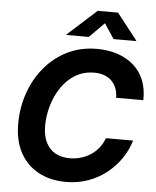

<svg xmlns="http://www.w3.org/2000/svg" viewBox="-62 -1000 862 1062"><g transform="rotate(5 369.0 -469.0)"><path d="M344.2 10.3Q257.3 10.3 191.7 -24.9Q126 -60.1 89.6 -126.7Q53.2 -193.4 53.2 -287.6Q53.2 -376.5 81.1 -457.3Q108.9 -538.1 161.4 -601.3Q213.9 -664.6 287.4 -701.2Q360.8 -737.8 452.1 -737.8Q515.1 -737.8 567.1 -720.2Q619.1 -702.6 656.7 -669.4Q694.3 -636.2 713.6 -587.9Q732.9 -539.6 731.4 -477.5H580.6Q580.1 -507.8 570.8 -531.2Q561.5 -554.7 544.4 -571.3Q527.3 -587.9 503.2 -596.7Q479 -605.5 449.2 -605.5Q389.2 -605.5 343.3 -577.6Q297.4 -549.8 266.1 -503.4Q234.9 -457 218.8 -401.1Q202.6 -345.2 202.6 -288.6Q202.6 -234.4 220.9 -197.3Q239.3 -160.2 272.9 -141.1Q306.6 -122.1 353 -122.1Q385.7 -122.1 415.5 -130.9Q445.3 -139.6 470.2 -156.2Q495.1 -172.9 513.9 -196.3Q532.7 -219.7 543.5 -250H694.3Q679.2 -197.8 647.5 -150.9Q615.7 -104 570.3 -67.6Q524.9 -31.2 467.8 -10.5Q410.6 10.3 344.2 10.3ZM400.4 -799.8H275.4L276.4 -802.7L437 -947.8H549.8L663.6 -802.7L663.1 -799.8H538.1L482.9 -882.8Z"/></g></svg>

Font: Inter 17pt
Style: Bold Italic
Weight: 700
Italic angle: -9.3988°
Version: Version 4.001;git-66647c0bb